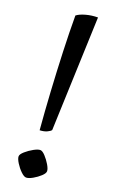

<svg xmlns="http://www.w3.org/2000/svg" viewBox="-152 -805 509 849"><g transform="rotate(20 102.5 -381.0)"><path d="M80 -211Q73 -294 67.5 -387.5Q62 -481 58.5 -573Q55 -665 55 -742Q69 -753 96 -760.5Q123 -768 152 -768L132 -231Q128 -225 114.5 -218.5Q101 -212 80 -211ZM95 6Q85 6 70 -8.5Q55 -23 43.5 -41.5Q32 -60 32 -71Q32 -81 48 -95Q64 -109 83 -119.5Q102 -130 113 -130Q123 -130 137 -115Q151 -100 162 -81.5Q173 -63 173 -52Q173 -42 158.5 -28.5Q144 -15 125.5 -4.5Q107 6 95 6Z"/></g></svg>

Font: Texturina 72pt
Style: Regular
Weight: 400
Designer: Guillermo Torres Carreño
Foundry: Omnibus-Type
Version: Version 1.002; ttfautohint (v1.8.3)